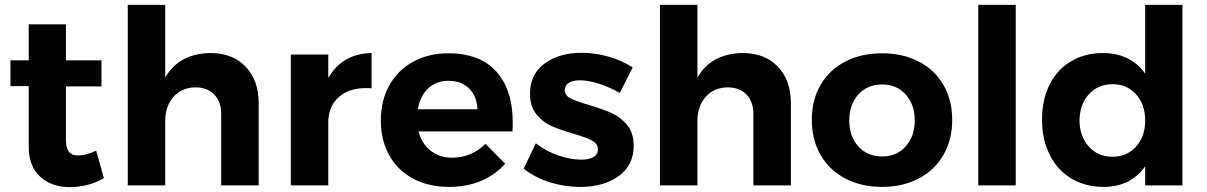

<svg xmlns="http://www.w3.org/2000/svg" viewBox="-20 -762 4959 789"><path d="M407 -30Q377 -12 340.5 -2.5Q304 7 267 7Q192 7 145 -36Q98 -79 98 -159V-408H23V-514H98V-662H251V-514H397V-407H251V-185Q251 -123 300 -123Q334 -123 375 -143Z M1043 -338V0H889V-293Q889 -344 860.5 -373.5Q832 -403 783 -403Q726 -402 692.5 -363.5Q659 -325 659 -265V0H505V-742H659V-443Q715 -542 845 -544Q936 -544 989.5 -488Q1043 -432 1043 -338Z M1507 -544V-399Q1499 -400 1483 -400Q1412 -400 1370.5 -361.5Q1329 -323 1329 -259V0H1175V-538H1329V-441Q1357 -491 1402 -517Q1447 -543 1507 -544Z M2087 -259Q2087 -235 2086 -222H1700Q1713 -171 1750 -142.5Q1787 -114 1839 -114Q1877 -114 1912 -128.5Q1947 -143 1975 -171L2056 -89Q2015 -43 1956.5 -18.5Q1898 6 1826 6Q1741 6 1677.5 -28Q1614 -62 1579.5 -124Q1545 -186 1545 -267Q1545 -349 1580 -411.5Q1615 -474 1678 -508.5Q1741 -543 1822 -543Q1952 -543 2019.5 -468Q2087 -393 2087 -259ZM1942 -313Q1940 -366 1908 -398Q1876 -430 1823 -430Q1773 -430 1739.5 -398.5Q1706 -367 1697 -313Z M2363 -432Q2335 -432 2318 -422Q2301 -412 2301 -392Q2301 -370 2324 -358Q2347 -346 2399 -331Q2456 -314 2493 -297.5Q2530 -281 2557 -248.5Q2584 -216 2584 -163Q2584 -83 2522.5 -38.5Q2461 6 2365 6Q2299 6 2238 -13.5Q2177 -33 2132 -69L2182 -173Q2223 -141 2273.5 -123.5Q2324 -106 2369 -106Q2400 -106 2418.5 -116.5Q2437 -127 2437 -148Q2437 -171 2413.5 -184Q2390 -197 2338 -212Q2283 -228 2246.5 -244Q2210 -260 2184 -292.5Q2158 -325 2158 -377Q2158 -457 2218 -501Q2278 -545 2370 -545Q2425 -545 2480 -529.5Q2535 -514 2580 -485L2527 -380Q2483 -405 2440 -418.5Q2397 -432 2363 -432Z M3230 -338V0H3076V-293Q3076 -344 3047.5 -373.5Q3019 -403 2970 -403Q2913 -402 2879.5 -363.5Q2846 -325 2846 -265V0H2692V-742H2846V-443Q2902 -542 3032 -544Q3123 -544 3176.5 -488Q3230 -432 3230 -338Z M3893 -269Q3893 -188 3857 -125.5Q3821 -63 3755.5 -28.5Q3690 6 3605 6Q3519 6 3453.5 -28.5Q3388 -63 3352 -125.5Q3316 -188 3316 -269Q3316 -351 3352 -413Q3388 -475 3453.5 -509Q3519 -543 3605 -543Q3690 -543 3755.5 -509Q3821 -475 3857 -413Q3893 -351 3893 -269ZM3470 -267Q3470 -201 3507.5 -160Q3545 -119 3605 -119Q3664 -119 3701.5 -160Q3739 -201 3739 -267Q3739 -333 3701.5 -374Q3664 -415 3605 -415Q3545 -415 3507.5 -374Q3470 -333 3470 -267Z M4000 -742H4154V0H4000Z M4839 -742V0H4686V-79Q4657 -37 4614 -15.5Q4571 6 4516 6Q4440 6 4382.5 -28.5Q4325 -63 4293.5 -126Q4262 -189 4262 -271Q4262 -352 4293 -414Q4324 -476 4381 -510Q4438 -544 4512 -544Q4626 -544 4686 -459V-742ZM4686 -267Q4686 -333 4648.5 -374.5Q4611 -416 4552 -416Q4492 -416 4454.5 -374.5Q4417 -333 4416 -267Q4417 -201 4454.5 -159.5Q4492 -118 4552 -118Q4611 -118 4648.5 -159.5Q4686 -201 4686 -267Z"/></svg>

Font: Montserrat SemiBold
Style: Regular
Weight: 600
Designer: Julieta Ulanovsky
Foundry: Julieta Ulanovsky
Version: Version 6.001